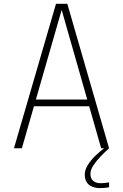

<svg xmlns="http://www.w3.org/2000/svg" viewBox="-20 -760 630 984"><path d="M51.5 0 267 -740.5H325L539 0H498.5L295.5 -711H296.5L92 0ZM138.5 -215.5V-250H453.5V-215.5ZM539 174.5V200Q530 201.5 517.2 202.8Q504.5 204 493 204Q471 204 453.2 197Q435.5 190 425 174.8Q414.5 159.5 414.5 135Q414.5 111 429.5 86.5Q444.5 62 467.5 39.5Q490.5 17 513.5 0H539Q519 17.5 496.8 40.5Q474.5 63.5 459 87Q443.5 110.5 443.5 131Q443.5 155 457.5 167Q471.5 179 496 179Q506.5 179 518.5 177.8Q530.5 176.5 539 174.5Z"/></svg>

Font: Epilogue ExtraLight
Style: Regular
Weight: 250
Designer: Tyler Finck
Foundry: Etcetera Type Co
Version: Version 2.112